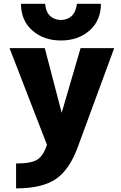

<svg xmlns="http://www.w3.org/2000/svg" viewBox="-20 -783 651 1032"><path d="M92.8 -762.7H222.7Q226.6 -717.8 250 -696.8Q273.4 -675.8 307.6 -675.8Q341.8 -675.8 364.7 -696.8Q387.7 -717.8 393.6 -762.7H522.5Q522.5 -672.9 461.4 -619.1Q400.4 -565.4 307.6 -565.4Q214.8 -565.4 153.8 -619.1Q92.8 -672.9 92.8 -762.7ZM31.2 -524.4H220.7L311.5 -176.8L413.1 -524.4H593.8L399.4 3.9Q354.5 128.9 280.3 179.2Q206.1 229.5 66.4 229.5V95.7Q149.4 95.7 181.6 74.2Q213.9 52.7 232.4 -4.9Z"/></svg>

Font: Gen Shin Gothic Heavy
Style: Bold
Weight: 900
Designer: [Source Han Sans]
Ryoko NISHIZUKA  (kana & ideographs); Paul D. Hunt (Latin, Greek & Cyrillic); Wenlong ZHANG  (bopomofo
Version: Version 1.002.20150607